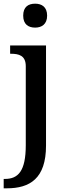

<svg xmlns="http://www.w3.org/2000/svg" viewBox="-34 -783 366 1043"><path d="M157 -633C192 -633 222 -651 222 -698C222 -746 192 -763 157 -763C120 -763 92 -746 92 -698C92 -651 120 -633 157 -633ZM-14 240H3C128 240 216 187 216 8V-536H21V-491H25C68 -491 106 -482 106 -423V6C106 146 65 189 -7 189H-14Z"/></svg>

Font: Noto Serif Georgian Medium
Style: Regular
Weight: 500
Designer: Monotype Design Team, Akaki Razmadze
Foundry: Google LLC
Version: Version 2.003